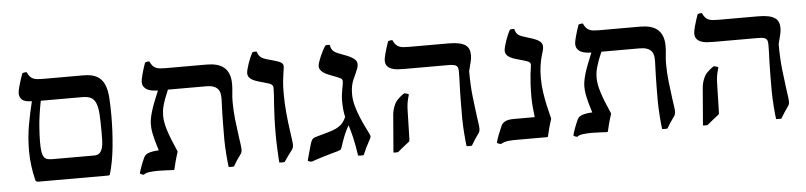

<svg xmlns="http://www.w3.org/2000/svg" viewBox="-39 -754 4065 968"><g transform="rotate(-5 1993.0 -270.5)"><path d="M126.5 -406.7Q90.3 -407.7 76.9 -419.7Q63.5 -431.6 63.5 -453.1Q63.5 -457.5 65.4 -467.3Q67.4 -477.1 71 -490.2Q74.7 -503.4 79.8 -519.3Q85 -535.2 90.8 -551.3Q95.7 -553.7 101.6 -554.7Q107.4 -555.7 112.8 -555.2Q119.1 -541 126.2 -533Q133.3 -524.9 142.6 -520.8Q151.9 -516.6 164.1 -515.4Q176.3 -514.2 192.9 -514.2H397.5Q440.9 -514.2 465.6 -499.8Q490.2 -485.4 502.2 -458Q514.2 -430.7 516.8 -390.4Q519.5 -350.1 519.5 -298.8Q519.5 -262.2 517.6 -222.2Q515.6 -182.1 511.7 -143.1Q507.8 -104 501.2 -68.4Q494.6 -32.7 485.8 -4.9Q484.4 0 478.5 0H123Q111.8 0 108.9 -9.8Q100.6 -43.5 95.5 -81.1Q90.3 -118.7 90.3 -157.2Q90.3 -226.6 101.3 -288.3Q112.3 -350.1 126.5 -406.7ZM171.4 -405.3Q157.2 -332 153.3 -282Q149.4 -231.9 149.4 -198.2Q149.4 -167 152.3 -148.9Q155.3 -130.9 162.1 -121.6Q168.9 -112.3 179.4 -109.6Q189.9 -106.9 205.6 -106.9H416Q434.1 -106.9 443.6 -116.5Q453.1 -126 457.5 -141.6Q461.9 -157.2 462.4 -178Q462.9 -198.7 462.9 -221.7Q462.9 -273.4 460.9 -308.6Q459 -343.8 450.9 -365.2Q442.9 -386.7 426.8 -396Q410.6 -405.3 381.8 -405.3Z M1008.8 -405.3H814.9Q804.2 -380.9 797.4 -362.1Q790.5 -343.3 786.4 -328.1Q782.2 -313 780.8 -300.3Q779.3 -287.6 779.3 -275.4Q779.3 -260.3 782.5 -241.9Q785.6 -223.6 792.7 -201.4Q799.8 -179.2 810.5 -152.1Q821.3 -125 835.9 -91.8Q836.4 -89.8 835.9 -87.9Q832 -76.2 828.9 -65.7Q825.7 -55.2 823 -45.2Q820.3 -35.2 817.9 -24.9Q815.4 -14.6 812.5 -2.4Q812 -0.5 810.5 0.2Q809.1 1 807.6 1Q794.4 0.5 773.4 -0.7Q752.4 -2 730.5 -2Q706.5 -2 685.5 0.7Q664.6 3.4 656.7 11.7Q651.4 10.7 646 8.8Q640.6 6.8 637.2 2.9Q646 -30.8 665.5 -73.7Q668.5 -80.6 673.6 -85.9Q678.7 -91.3 687.5 -95Q696.3 -98.6 709.7 -101.1Q723.1 -103.5 742.2 -104.5Q732.4 -134.8 726.8 -156Q721.2 -177.2 718.3 -192.6Q715.3 -208 714.6 -218.8Q713.9 -229.5 713.9 -238.8Q713.9 -250.5 716.3 -265.1Q718.8 -279.8 724.4 -299.3Q730 -318.8 739.7 -344.7Q749.5 -370.6 764.2 -405.3Q749 -405.8 735.1 -408Q721.2 -410.2 710.4 -415.8Q699.7 -421.4 693.1 -431.2Q686.5 -440.9 686.5 -456.5Q686.5 -460.9 688.2 -470.2Q689.9 -479.5 693.4 -491.9Q696.8 -504.4 701.4 -519.8Q706.1 -535.2 711.9 -551.3Q716.8 -553.7 722.7 -554.7Q728.5 -555.7 733.9 -555.2Q740.2 -541 747.3 -533Q754.4 -524.9 763.7 -520.8Q772.9 -516.6 785.2 -515.4Q797.4 -514.2 814 -514.2H1021Q1047.9 -514.2 1069.8 -508.5Q1091.8 -502.9 1107.4 -490Q1123 -477.1 1131.3 -456.3Q1139.6 -435.5 1139.6 -405.8Q1139.6 -383.3 1137 -361.8Q1134.3 -340.3 1134.3 -316.9Q1134.3 -271 1139.4 -225.1Q1144.5 -179.2 1150.4 -137.7Q1153.3 -117.2 1155.8 -100.1Q1158.2 -83 1158.2 -73.2Q1158.2 -64 1156.2 -58.3Q1154.3 -52.7 1149.9 -46.9Q1139.2 -32.7 1130.1 -18.8Q1121.1 -4.9 1112.8 9.8Q1099.1 11.2 1085.9 9.8Q1084.5 0.5 1082.8 -17.1Q1081.1 -34.7 1079.6 -54.9Q1078.1 -75.2 1077.1 -95.2Q1076.2 -115.2 1076.2 -129.9Q1076.2 -179.7 1076.7 -210.4Q1077.1 -241.2 1077.6 -262.2Q1078.1 -283.2 1078.9 -298.8Q1079.6 -314.5 1080.1 -333.5Q1080.6 -350.6 1077.6 -364Q1074.7 -377.4 1066.4 -386.5Q1058.1 -395.5 1044.2 -400.4Q1030.3 -405.3 1008.8 -405.3Z M1342.3 9.8Q1341.3 0 1340.3 -17.8Q1339.4 -35.6 1338.4 -55.9Q1337.4 -76.2 1336.9 -96.7Q1336.4 -117.2 1336.4 -131.8Q1336.4 -182.1 1337.9 -218Q1339.4 -253.9 1341.3 -280.8Q1343.3 -307.6 1344.7 -328.1Q1346.2 -348.6 1346.2 -368.2Q1346.2 -375.5 1342.8 -380.1Q1339.4 -384.8 1333.5 -387.9Q1327.6 -391.1 1320.1 -393.1Q1312.5 -395 1304.7 -397.5Q1285.6 -402.8 1270.3 -407.5Q1254.9 -412.1 1243.7 -418.2Q1232.4 -424.3 1226.3 -432.6Q1220.2 -440.9 1220.2 -453.1Q1220.2 -460 1223.4 -472.9Q1226.6 -485.8 1231.7 -500.7Q1236.8 -515.6 1243.2 -530.3Q1249.5 -544.9 1255.4 -555.2Q1259.3 -557.6 1265.9 -557.9Q1272.5 -558.1 1277.8 -557.1Q1280.8 -545.4 1285.9 -537.8Q1291 -530.3 1299.8 -524.9Q1308.6 -519.5 1321.3 -515.6Q1334 -511.7 1352.5 -506.8Q1369.1 -502.4 1379.9 -498.5Q1390.6 -494.6 1396.5 -490.5Q1402.3 -486.3 1404.5 -481.4Q1406.7 -476.6 1406.7 -470.7Q1406.7 -466.8 1405.3 -457.8Q1403.8 -448.7 1402.3 -438.5Q1399.9 -421.9 1397.2 -398.2Q1394.5 -374.5 1394.5 -337.9Q1394.5 -286.6 1399.2 -236.1Q1403.8 -185.5 1410.6 -139.6Q1413.6 -119.1 1416 -101.1Q1418.5 -83 1418.5 -73.2Q1418.5 -64 1416.5 -58.6Q1414.6 -53.2 1410.2 -47.4Q1399.4 -33.2 1388.4 -18.1Q1377.4 -2.9 1369.1 9.8Q1355.5 11.2 1342.3 9.8Z M1647.5 -558.6Q1649.4 -546.4 1653.3 -538.6Q1657.2 -530.8 1664.6 -524.9Q1671.9 -519 1683.8 -514.2Q1695.8 -509.3 1713.9 -502.4Q1733.4 -495.6 1745.8 -489Q1758.3 -482.4 1765.6 -476.1Q1772.9 -469.7 1775.9 -463.4Q1778.8 -457 1778.8 -449.7Q1778.8 -439.5 1775.1 -429.4Q1771.5 -419.4 1764.2 -403.3Q1756.8 -387.2 1751.7 -375.5Q1746.6 -363.8 1743.7 -352.5Q1740.7 -341.3 1739.3 -328.9Q1737.8 -316.4 1737.8 -299.3Q1737.8 -272 1746.1 -241.9Q1754.4 -211.9 1766.1 -183.6Q1777.8 -155.3 1789.8 -131.1Q1801.8 -106.9 1809.1 -91.8Q1811 -87.9 1811.5 -85.4Q1812 -83 1812 -80.6Q1812 -77.1 1809.1 -71.3Q1796.9 -49.3 1787.1 -29.5Q1777.3 -9.8 1769 9.8Q1754.9 11.2 1741.2 9.8Q1732.9 -45.4 1724.4 -81.8Q1715.8 -118.2 1706.5 -147Q1699.7 -135.3 1693.8 -123.5Q1688 -111.8 1682.6 -98.6Q1677.2 -85.4 1671.9 -70.3Q1666.5 -55.2 1660.6 -36.6Q1658.2 -29.3 1653.8 -26.9Q1649.4 -24.4 1642.1 -22Q1625.5 -17.6 1606 -12Q1586.4 -6.3 1567.9 -0.7Q1549.3 4.9 1533.4 10Q1517.6 15.1 1507.8 19Q1502.4 20 1496.1 18.1Q1489.7 16.1 1485.8 13.2Q1491.2 -5.4 1496.3 -25.6Q1501.5 -45.9 1508.3 -67.9Q1512.2 -82 1517.6 -90.3Q1522.9 -98.6 1536.1 -102.5Q1570.3 -112.8 1595.7 -119.4Q1621.1 -126 1639.4 -134.5Q1657.7 -143.1 1670.7 -155.8Q1683.6 -168.5 1692.9 -190.4Q1688.5 -209.5 1686.5 -229Q1684.6 -248.5 1684.6 -273.4Q1684.6 -289.1 1686.8 -304.9Q1689 -320.8 1691.4 -334.5Q1693.8 -345.7 1695.3 -355Q1696.8 -364.3 1696.8 -370.1Q1696.8 -380.9 1686.8 -386.2Q1676.8 -391.6 1660.6 -397.5Q1642.1 -404.3 1627.4 -410.4Q1612.8 -416.5 1602.5 -423.6Q1592.3 -430.7 1586.9 -439.5Q1581.5 -448.2 1582.5 -460.4Q1583 -466.8 1587.2 -479.2Q1591.3 -491.7 1597.4 -505.9Q1603.5 -520 1610.8 -533.9Q1618.2 -547.9 1625 -557.6Q1628.4 -559.6 1635.3 -559.6Q1638.7 -559.6 1641.8 -559.3Q1645 -559.1 1647.5 -558.6Z M2022.9 -275.4Q2019.5 -263.2 2017.1 -253.9Q2014.6 -244.6 2013.2 -236.3Q2011.7 -228 2011 -219.7Q2010.3 -211.4 2009.8 -201.7L2005.9 -51.3Q2005.9 -46.9 2005.1 -43Q2004.4 -39.1 2001 -36.6Q1993.2 -30.8 1984.9 -24.2Q1976.6 -17.6 1969 -11.5Q1961.4 -5.4 1954.8 0.2Q1948.2 5.9 1943.8 9.8Q1931.6 11.2 1919.9 9.8L1935.1 -175.8Q1937 -200.7 1945.1 -221.4Q1953.1 -242.2 1963.9 -253.4Q1969.2 -259.3 1979.2 -267.8Q1989.3 -276.4 2000.5 -283.2Q2005.4 -282.2 2012.2 -280.3Q2019 -278.3 2022.9 -275.4ZM1963.9 -555.2Q1970.2 -541 1977.3 -533Q1984.4 -524.9 1993.7 -520.8Q2002.9 -516.6 2015.1 -515.4Q2027.3 -514.2 2043.9 -514.2H2244.6Q2275.4 -514.2 2296.1 -509.8Q2316.9 -505.4 2329.3 -496.8Q2341.8 -488.3 2346.9 -475.3Q2352.1 -462.4 2352.1 -445.3Q2352.1 -428.7 2346.9 -408.9Q2341.8 -389.2 2335.9 -365.7Q2335.9 -293.5 2342.3 -237.1Q2348.6 -180.7 2354.5 -137.7Q2357.4 -117.2 2359.9 -100.1Q2362.3 -83 2362.3 -73.2Q2362.3 -64 2360.4 -58.6Q2358.4 -53.2 2354 -47.4Q2343.8 -33.2 2334.5 -19Q2325.2 -4.9 2316.9 9.8Q2303.2 11.2 2290 9.8Q2288.6 0.5 2286.9 -17.1Q2285.2 -34.7 2283.7 -54.9Q2282.2 -75.2 2281.2 -95.2Q2280.3 -115.2 2280.3 -129.9Q2280.3 -172.4 2280.5 -203.1Q2280.8 -233.9 2281.2 -255.6Q2281.7 -277.3 2282.2 -292Q2282.7 -306.6 2283.2 -317.4Q2283.7 -330.6 2283.9 -340.8Q2284.2 -351.1 2284.2 -364.3Q2284.2 -376 2282.7 -383.8Q2281.2 -391.6 2276.1 -396.5Q2271 -401.4 2260.7 -403.3Q2250.5 -405.3 2233.4 -405.3H2008.8Q1991.2 -405.3 1974.6 -406.7Q1958 -408.2 1945.1 -413.6Q1932.1 -418.9 1924.3 -429.2Q1916.5 -439.5 1916.5 -456.5Q1916.5 -460.9 1918.2 -470.2Q1919.9 -479.5 1923.3 -491.9Q1926.8 -504.4 1931.4 -519.8Q1936 -535.2 1941.9 -551.3Q1946.8 -553.7 1952.6 -554.7Q1958.5 -555.7 1963.9 -555.2Z M2581.1 -557.6Q2584 -545.4 2588.4 -538.1Q2592.8 -530.8 2600.6 -525.6Q2608.4 -520.5 2620.6 -516.4Q2632.8 -512.2 2651.4 -506.8Q2671.9 -501 2684.8 -495.1Q2697.8 -489.3 2705.1 -483.2Q2712.4 -477.1 2715.1 -470.5Q2717.8 -463.9 2717.8 -456.1Q2717.8 -446.8 2715.1 -437.3Q2712.4 -427.7 2707.5 -411.6Q2701.2 -389.6 2697 -361.6Q2692.9 -333.5 2692.9 -299.3Q2692.9 -263.2 2698.2 -227.3Q2703.6 -191.4 2710 -162.1Q2716.3 -132.8 2721.7 -113.3Q2727.1 -93.8 2727.1 -90.8Q2727.1 -90.3 2726.1 -87.4Q2722.2 -75.7 2719 -65.4Q2715.8 -55.2 2713.4 -45.4Q2710.9 -35.6 2708.5 -25.6Q2706.1 -15.6 2703.1 -3.4Q2702.6 -1.5 2701.2 -0.7Q2699.7 0 2698.2 0H2556.6Q2539.1 0 2526.1 0.2Q2513.2 0.5 2502.4 1.7Q2491.7 2.9 2482.4 5.9Q2473.1 8.8 2463.4 14.2Q2458 13.2 2452.6 11.2Q2447.3 9.3 2443.8 5.4Q2448.2 -11.2 2456.3 -32.5Q2464.4 -53.7 2474.1 -75.7Q2480 -89.4 2494.4 -97.7Q2508.8 -106 2540.5 -106H2645Q2642.1 -130.9 2639.6 -156.7Q2637.2 -182.6 2637.2 -209Q2637.2 -247.6 2638.9 -275.9Q2640.6 -304.2 2642.8 -323.5Q2645 -342.8 2647 -354.2Q2648.9 -365.7 2648.9 -370.6Q2648.9 -377 2645.8 -380.9Q2642.6 -384.8 2636.7 -387.7Q2630.9 -390.6 2623.3 -392.8Q2615.7 -395 2606.9 -397.5Q2587.9 -402.8 2572.5 -407.5Q2557.1 -412.1 2546.1 -418.2Q2535.2 -424.3 2529.3 -432.6Q2523.4 -440.9 2523.4 -453.1Q2523.4 -460 2526.6 -472.9Q2529.8 -485.8 2534.9 -501Q2540 -516.1 2546.4 -530.8Q2552.7 -545.4 2558.6 -555.7Q2562.5 -558.1 2569.1 -558.3Q2575.7 -558.6 2581.1 -557.6Z M3202.6 -405.3H3008.8Q2998 -380.9 2991.2 -362.1Q2984.4 -343.3 2980.2 -328.1Q2976.1 -313 2974.6 -300.3Q2973.1 -287.6 2973.1 -275.4Q2973.1 -260.3 2976.3 -241.9Q2979.5 -223.6 2986.6 -201.4Q2993.7 -179.2 3004.4 -152.1Q3015.1 -125 3029.8 -91.8Q3030.3 -89.8 3029.8 -87.9Q3025.9 -76.2 3022.7 -65.7Q3019.5 -55.2 3016.8 -45.2Q3014.2 -35.2 3011.7 -24.9Q3009.3 -14.6 3006.3 -2.4Q3005.9 -0.5 3004.4 0.2Q3002.9 1 3001.5 1Q2988.3 0.5 2967.3 -0.7Q2946.3 -2 2924.3 -2Q2900.4 -2 2879.4 0.7Q2858.4 3.4 2850.6 11.7Q2845.2 10.7 2839.8 8.8Q2834.5 6.8 2831.1 2.9Q2839.8 -30.8 2859.4 -73.7Q2862.3 -80.6 2867.4 -85.9Q2872.6 -91.3 2881.3 -95Q2890.1 -98.6 2903.6 -101.1Q2917 -103.5 2936 -104.5Q2926.3 -134.8 2920.7 -156Q2915 -177.2 2912.1 -192.6Q2909.2 -208 2908.4 -218.8Q2907.7 -229.5 2907.7 -238.8Q2907.7 -250.5 2910.2 -265.1Q2912.6 -279.8 2918.2 -299.3Q2923.8 -318.8 2933.6 -344.7Q2943.4 -370.6 2958 -405.3Q2942.9 -405.8 2929 -408Q2915 -410.2 2904.3 -415.8Q2893.6 -421.4 2887 -431.2Q2880.4 -440.9 2880.4 -456.5Q2880.4 -460.9 2882.1 -470.2Q2883.8 -479.5 2887.2 -491.9Q2890.6 -504.4 2895.3 -519.8Q2899.9 -535.2 2905.8 -551.3Q2910.6 -553.7 2916.5 -554.7Q2922.4 -555.7 2927.7 -555.2Q2934.1 -541 2941.2 -533Q2948.2 -524.9 2957.5 -520.8Q2966.8 -516.6 2979 -515.4Q2991.2 -514.2 3007.8 -514.2H3214.8Q3241.7 -514.2 3263.7 -508.5Q3285.6 -502.9 3301.3 -490Q3316.9 -477.1 3325.2 -456.3Q3333.5 -435.5 3333.5 -405.8Q3333.5 -383.3 3330.8 -361.8Q3328.1 -340.3 3328.1 -316.9Q3328.1 -271 3333.3 -225.1Q3338.4 -179.2 3344.2 -137.7Q3347.2 -117.2 3349.6 -100.1Q3352.1 -83 3352.1 -73.2Q3352.1 -64 3350.1 -58.3Q3348.1 -52.7 3343.8 -46.9Q3333 -32.7 3324 -18.8Q3314.9 -4.9 3306.6 9.8Q3293 11.2 3279.8 9.8Q3278.3 0.5 3276.6 -17.1Q3274.9 -34.7 3273.4 -54.9Q3272 -75.2 3271 -95.2Q3270 -115.2 3270 -129.9Q3270 -179.7 3270.5 -210.4Q3271 -241.2 3271.5 -262.2Q3272 -283.2 3272.7 -298.8Q3273.4 -314.5 3273.9 -333.5Q3274.4 -350.6 3271.5 -364Q3268.6 -377.4 3260.3 -386.5Q3252 -395.5 3238 -400.4Q3224.1 -405.3 3202.6 -405.3Z M3589.4 -275.4Q3585.9 -263.2 3583.5 -253.9Q3581.1 -244.6 3579.6 -236.3Q3578.1 -228 3577.4 -219.7Q3576.7 -211.4 3576.2 -201.7L3572.3 -51.3Q3572.3 -46.9 3571.5 -43Q3570.8 -39.1 3567.4 -36.6Q3559.6 -30.8 3551.3 -24.2Q3543 -17.6 3535.4 -11.5Q3527.8 -5.4 3521.2 0.2Q3514.6 5.9 3510.3 9.8Q3498 11.2 3486.3 9.8L3501.5 -175.8Q3503.4 -200.7 3511.5 -221.4Q3519.5 -242.2 3530.3 -253.4Q3535.6 -259.3 3545.7 -267.8Q3555.7 -276.4 3566.9 -283.2Q3571.8 -282.2 3578.6 -280.3Q3585.4 -278.3 3589.4 -275.4ZM3530.3 -555.2Q3536.6 -541 3543.7 -533Q3550.8 -524.9 3560.1 -520.8Q3569.3 -516.6 3581.5 -515.4Q3593.8 -514.2 3610.4 -514.2H3811Q3841.8 -514.2 3862.5 -509.8Q3883.3 -505.4 3895.8 -496.8Q3908.2 -488.3 3913.3 -475.3Q3918.5 -462.4 3918.5 -445.3Q3918.5 -428.7 3913.3 -408.9Q3908.2 -389.2 3902.3 -365.7Q3902.3 -293.5 3908.7 -237.1Q3915 -180.7 3920.9 -137.7Q3923.8 -117.2 3926.3 -100.1Q3928.7 -83 3928.7 -73.2Q3928.7 -64 3926.8 -58.6Q3924.8 -53.2 3920.4 -47.4Q3910.2 -33.2 3900.9 -19Q3891.6 -4.9 3883.3 9.8Q3869.6 11.2 3856.4 9.8Q3855 0.5 3853.3 -17.1Q3851.6 -34.7 3850.1 -54.9Q3848.6 -75.2 3847.7 -95.2Q3846.7 -115.2 3846.7 -129.9Q3846.7 -172.4 3846.9 -203.1Q3847.2 -233.9 3847.7 -255.6Q3848.1 -277.3 3848.6 -292Q3849.1 -306.6 3849.6 -317.4Q3850.1 -330.6 3850.3 -340.8Q3850.6 -351.1 3850.6 -364.3Q3850.6 -376 3849.1 -383.8Q3847.7 -391.6 3842.5 -396.5Q3837.4 -401.4 3827.1 -403.3Q3816.9 -405.3 3799.8 -405.3H3575.2Q3557.6 -405.3 3541 -406.7Q3524.4 -408.2 3511.5 -413.6Q3498.5 -418.9 3490.7 -429.2Q3482.9 -439.5 3482.9 -456.5Q3482.9 -460.9 3484.6 -470.2Q3486.3 -479.5 3489.7 -491.9Q3493.2 -504.4 3497.8 -519.8Q3502.4 -535.2 3508.3 -551.3Q3513.2 -553.7 3519 -554.7Q3524.9 -555.7 3530.3 -555.2Z"/></g></svg>

Font: Federov2
Style: Regular
Weight: 400
Designer: Olexa M. Volochay | Cyreal.org
Foundry: Olexa M. Volochay | Cyreal.org
Version: Version 1.000